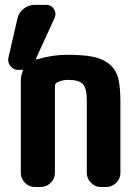

<svg xmlns="http://www.w3.org/2000/svg" viewBox="-20 -750 540 770"><path d="M248 -530.3Q315.4 -530.3 355 -522Q394.5 -513.7 420.4 -491.2Q446.3 -468.8 454.6 -434.1Q462.9 -399.4 462.9 -339.8V-56.6Q462.9 -33.2 445.8 -16.6Q428.7 0 406.2 0H384.8Q361.3 0 344.7 -17.1Q328.1 -34.2 328.1 -56.6V-349.6Q328.1 -395.5 312.5 -412.6Q296.9 -429.7 252.9 -429.7Q227.5 -429.7 207 -418Q200.2 -414.1 200.2 -404.3V-56.6Q200.2 -33.2 183.1 -16.6Q166 0 142.6 0H120.1Q96.7 0 80.1 -17.1Q63.5 -34.2 63.5 -56.6V-427.7Q63.5 -446.3 71.3 -464.8Q72.3 -466.8 70.8 -469.2Q69.3 -471.7 67.4 -470.7Q63.5 -469.7 52.7 -469.7Q34.2 -469.7 22 -484.9Q9.8 -500 13.7 -518.6L49.8 -674.8Q54.7 -699.2 74.7 -714.8Q94.7 -730.5 120.1 -730.5H166Q185.5 -730.5 196.3 -713.9Q207 -697.3 199.2 -678.7L125 -516.6Q124 -514.6 125 -512.7Q126 -510.7 127.9 -511.7Q190.4 -530.3 248 -530.3Z"/></svg>

Font: Rounded Mgen+ 1mn bold
Style: Bold
Weight: 700
Designer: [Source Han Sans]
Ryoko NISHIZUKA  (kana & ideographs); Paul D. Hunt (Latin, Greek & Cyrillic); Wenlong ZHANG  (bopomofo
Version: Version 1.059.20150602